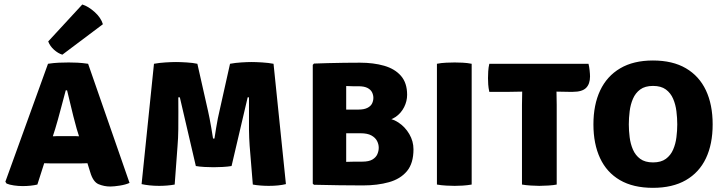

<svg xmlns="http://www.w3.org/2000/svg" viewBox="-20 -842 3302 876"><path d="M199 -551Q225 -555 249.2 -556Q273.5 -557 293.5 -557Q312 -557 333.5 -556Q355 -555 382 -551L571 -7.5Q553.5 0.5 526.5 4.8Q499.5 9 483 9Q455.5 9 430 -1.5Q404.5 -12 391.5 -57L330 -254Q322.5 -280 314.8 -311Q307 -342 299.8 -372.8Q292.5 -403.5 286 -430H280Q269.5 -392 256.8 -343Q244 -294 232 -254.5L150.5 0Q136 3.5 119 5.2Q102 7 83.5 7Q63.5 7 43.2 4Q23 1 10 -4.5L4.5 -13ZM212 -96.5Q205 -96.5 198.5 -96.8Q192 -97 185.2 -97.2Q178.5 -97.5 171.5 -97.5H101L150 -220H211Q217.5 -220 224.2 -220.2Q231 -220.5 237.8 -220.8Q244.5 -221 251.5 -221H314Q321 -221 327 -220.8Q333 -220.5 339 -220.2Q345 -220 352 -220H417.5L461 -97.5H388Q380.5 -97.5 374 -97.2Q367.5 -97 361 -96.8Q354.5 -96.5 347.5 -96.5ZM355.5 -821.5Q383 -813 411.8 -787.2Q440.5 -761.5 449.5 -731.5L264.5 -592.5Q245 -598.5 226.5 -615Q208 -631.5 200 -653Z M682.5 -551Q706.5 -555.5 735 -557.2Q763.5 -559 783 -559Q801.5 -559 831 -557.2Q860.5 -555.5 880.5 -551L929.5 -334Q932.5 -321 936.2 -301.8Q940 -282.5 944 -259Q948 -235.5 952 -210H958.5Q962.5 -235.5 966.2 -258.8Q970 -282 973.8 -301.2Q977.5 -320.5 981 -334L1029.5 -551Q1053 -555.5 1081 -557.2Q1109 -559 1127.5 -559Q1147 -559 1176 -557.2Q1205 -555.5 1228 -551L1284.5 -2Q1252 6 1206 6Q1188.5 6 1168.8 4.5Q1149 3 1133.5 0L1119 -177Q1116.5 -211 1116 -251.5Q1115.5 -292 1116 -330.8Q1116.5 -369.5 1116 -398H1110L1036.5 -84.5Q1019.5 -81.5 995 -80.2Q970.5 -79 954.5 -79Q938 -79 913.8 -80.2Q889.5 -81.5 873.5 -84.5L800.5 -398H793.5Q793.5 -369 793.8 -330.5Q794 -292 793.5 -251.5Q793 -211 790 -176L777 0Q761 3 742.2 4.5Q723.5 6 706 6Q683.5 6 662.5 3.8Q641.5 1.5 626 -2Z M1412.5 -552Q1438.5 -553 1475.2 -554Q1512 -555 1551 -555.5Q1590 -556 1622.5 -556Q1684 -556 1732.8 -542Q1781.5 -528 1809.5 -495.8Q1837.5 -463.5 1837.5 -409.5Q1837.5 -380.5 1824 -353.5Q1810.5 -326.5 1785.8 -309Q1761 -291.5 1728.5 -291.5V-304Q1766 -304 1797.2 -283.5Q1828.5 -263 1847.5 -230.2Q1866.5 -197.5 1866.5 -161Q1866.5 -97 1836.8 -61.2Q1807 -25.5 1754.8 -10.8Q1702.5 4 1635.5 4Q1584 4 1528.5 3.2Q1473 2.5 1412.5 1L1407 -4V-546ZM1559.5 -103.5Q1579.5 -104.5 1598.5 -104.5Q1617.5 -104.5 1633 -104.5Q1663 -104.5 1679.2 -114.2Q1695.5 -124 1701.8 -138.8Q1708 -153.5 1708 -168Q1708 -184 1700.2 -199Q1692.5 -214 1674.5 -224Q1656.5 -234 1625 -234H1495.5V-342H1614.5Q1641 -342 1656.2 -349.8Q1671.5 -357.5 1677.5 -369.8Q1683.5 -382 1683.5 -395.5Q1683.5 -408.5 1677.5 -420.8Q1671.5 -433 1656.5 -440.8Q1641.5 -448.5 1615.5 -448.5Q1606 -448.5 1590 -448.5Q1574 -448.5 1559.5 -449.5Z M1973.5 -551Q1992.5 -555 2016.5 -556Q2040.5 -557 2054.5 -557Q2069.5 -557 2090.8 -556Q2112 -555 2132 -551V0Q2112 3.5 2090.8 4.8Q2069.5 6 2054.5 6Q2040.5 6 2016.5 4.8Q1992.5 3.5 1973.5 0Z M2212.5 -423Q2208.5 -441 2207.5 -456.8Q2206.5 -472.5 2206.5 -485.5Q2206.5 -498.5 2207.5 -516.2Q2208.5 -534 2212.5 -551H2665Q2668.5 -537.5 2670.2 -520.5Q2672 -503.5 2672 -493Q2672 -459 2654 -441Q2636 -423 2594 -423H2573.5Q2563 -423 2545.8 -423.5Q2528.5 -424 2519 -424H2362.5Q2352 -424 2333.8 -423.5Q2315.5 -423 2305 -423ZM2361.5 -363.5Q2361.5 -379.5 2362 -393.2Q2362.5 -407 2362.5 -424V-486H2519V-424Q2519 -407 2519.5 -393.2Q2520 -379.5 2520 -363.5V0Q2506 3 2481.5 4.5Q2457 6 2440.5 6Q2425 6 2401.5 4.5Q2378 3 2361.5 0Z M2849 -274.5Q2849 -246 2852.8 -215.8Q2856.5 -185.5 2867.8 -159.5Q2879 -133.5 2901 -117.2Q2923 -101 2959.5 -101Q2996 -101 3018 -117.2Q3040 -133.5 3051.2 -159.5Q3062.5 -185.5 3066.2 -215.8Q3070 -246 3070 -274.5Q3070 -303.5 3066.2 -334.2Q3062.5 -365 3051.2 -391.2Q3040 -417.5 3018 -433.8Q2996 -450 2959.5 -450Q2923 -450 2901 -433.8Q2879 -417.5 2867.8 -391.2Q2856.5 -365 2852.8 -334.2Q2849 -303.5 2849 -274.5ZM2687.5 -274.5Q2687.5 -364 2718.2 -429.2Q2749 -494.5 2809.5 -530.2Q2870 -566 2959 -566Q3049 -566 3109.5 -530.5Q3170 -495 3200.8 -429.8Q3231.5 -364.5 3231.5 -274.5Q3231.5 -184.5 3200.8 -119.8Q3170 -55 3109.2 -20Q3048.5 15 2959 15Q2869 15 2808.5 -20.2Q2748 -55.5 2717.8 -120.5Q2687.5 -185.5 2687.5 -274.5Z"/></svg>

Font: Signika SC
Style: Regular
Weight: 300
Designer: Anna Giedryś
Foundry: Anna Giedryś
Version: Version 2.000